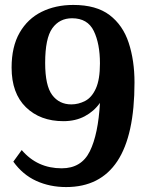

<svg xmlns="http://www.w3.org/2000/svg" viewBox="-20 -744 601 778"><path d="M248 14Q182 14 127 -11Q72 -36 34 -89L68 -136Q131 -62 230 -62Q310 -62 344 -131Q378 -200 385 -327Q361 -293 323.5 -273Q286 -253 237 -253Q143 -253 85 -309.5Q27 -366 27 -470Q27 -555 59.5 -611.5Q92 -668 148.5 -696Q205 -724 277 -724Q370 -724 424 -683Q478 -642 501.5 -570.5Q525 -499 525 -410Q525 -196 455.5 -91Q386 14 248 14ZM269 -321Q298 -321 325 -335Q352 -349 368.5 -385.5Q385 -422 385 -487Q385 -567 360 -618.5Q335 -670 272 -670Q221 -670 192 -629.5Q163 -589 163 -489Q163 -397 191.5 -359Q220 -321 269 -321Z"/></svg>

Font: Literata 36pt SemiBold
Style: Regular
Weight: 600
Designer: Latin by Veronika Burian and Jose Scaglione. Greek by Irene Vlachou. Cyrillic by Vera Evstafieva.
Foundry: TypeTogether
Version: Version 3.002